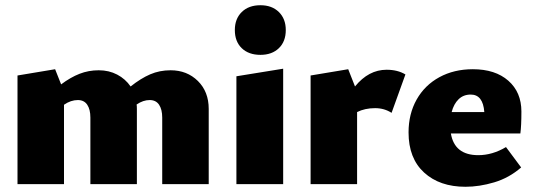

<svg xmlns="http://www.w3.org/2000/svg" viewBox="-20 -705 2048 735"><path d="M779 -288V0H601V-255Q601 -286 589 -304Q577 -322 553 -322Q528 -322 503 -305Q504 -299 504 -288V0H326V-255Q326 -286 314 -304Q302 -322 278 -322Q251 -322 225 -304V0H47V-416L191 -440L214 -382Q250 -409 284.5 -422.5Q319 -436 358 -436Q397 -436 428.5 -419.5Q460 -403 480 -374Q519 -405 555 -420.5Q591 -436 633 -436Q696 -436 737.5 -395Q779 -354 779 -288Z M885 -413 1064 -442V0H885ZM879 -590Q879 -633 905.5 -659Q932 -685 977 -685Q1021 -685 1047.5 -659Q1074 -633 1074 -590Q1074 -546 1047.5 -520.5Q1021 -495 977 -495Q932 -495 905.5 -520.5Q879 -546 879 -590Z M1532 -420 1479 -273Q1451 -291 1416 -291Q1377 -291 1347 -276V0H1169V-416L1313 -440L1339 -374Q1391 -438 1460 -438Q1502 -438 1532 -420Z M1917 -142 1975 -64Q1929 -24 1872 -7Q1815 10 1762 10Q1663 10 1603.5 -44.5Q1544 -99 1544 -198Q1544 -269 1575 -324Q1606 -379 1662 -409.5Q1718 -440 1790 -440Q1876 -440 1926 -396Q1976 -352 1976 -278Q1976 -223 1972 -194H1706Q1720 -111 1811 -111Q1865 -111 1917 -142ZM1709 -276H1834Q1829 -343 1782 -343Q1754 -343 1735.5 -325Q1717 -307 1709 -276Z"/></svg>

Font: Ysabeau Heavy
Style: Regular
Weight: 800
Designer: Christian Thalmann (Catharsis Fonts)
Version: Version 0.003